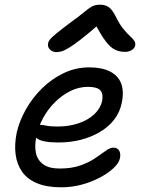

<svg xmlns="http://www.w3.org/2000/svg" viewBox="-20 -788 604 818"><path d="M241 10Q179 10 137.5 -7.5Q96 -25 74 -56.5Q52 -88 46.5 -130Q41 -172 51 -222Q62 -271 89.5 -320.5Q117 -370 158.5 -411Q200 -452 251.5 -476.5Q303 -501 360 -501Q413 -501 447.5 -484Q482 -467 495.5 -434Q509 -401 499 -351Q491 -310 466.5 -278.5Q442 -247 405.5 -225.5Q369 -204 324.5 -192.5Q280 -181 230 -181Q162 -181 139.5 -197Q117 -213 121 -233Q123 -245 130 -250.5Q137 -256 152 -256Q163 -256 178.5 -252.5Q194 -249 225 -249Q275 -249 315.5 -263Q356 -277 382 -301.5Q408 -326 415 -358Q421 -388 407.5 -403Q394 -418 355 -418Q316 -418 280.5 -400.5Q245 -383 214.5 -353Q184 -323 163 -284Q142 -245 134 -202Q127 -166 133 -136.5Q139 -107 163.5 -88.5Q188 -70 234 -70Q286 -70 323.5 -83.5Q361 -97 387 -115Q413 -133 431 -146Q449 -159 463 -159Q480 -159 487.5 -146.5Q495 -134 491 -114Q487 -94 464.5 -72.5Q442 -51 406.5 -32Q371 -13 328.5 -1.5Q286 10 241 10ZM221 -566Q209 -566 200 -571.5Q191 -577 187 -585Q183 -593 185 -603Q186 -611 192.5 -619.5Q199 -628 219.5 -645Q240 -662 283 -694Q319 -720 338.5 -736.5Q358 -753 372 -760.5Q386 -768 406 -768Q429 -768 443.5 -757.5Q458 -747 473 -718Q489 -685 505 -665.5Q521 -646 533 -635Q545 -624 551.5 -615Q558 -606 556 -593Q553 -582 541 -574.5Q529 -567 513 -567Q489 -567 469.5 -576.5Q450 -586 430 -612.5Q410 -639 382 -692H410Q358 -646 325 -620.5Q292 -595 272.5 -583.5Q253 -572 241.5 -569Q230 -566 221 -566Z"/></svg>

Font: Shantell Sans
Style: Italic
Weight: 400
Italic angle: -11°
Designer: Stephen Nixon, Anya Danilova, Shantell Martin
Foundry: Arrow Type
Version: Version 1.011;[c5ecc13dd]